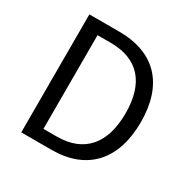

<svg xmlns="http://www.w3.org/2000/svg" viewBox="-165 -883 1016 1033"><g transform="rotate(30 343.5 -366.5)"><path d="M100 0H288C509 0 630 -137 630 -369C630 -602 509 -733 285 -733H100ZM194 -76V-658H276C449 -658 535 -555 535 -369C535 -184 449 -76 276 -76Z"/></g></svg>

Font: Kinto Sans
Style: Regular
Weight: 400
Designer: Authors: Ryoko NISHIZUKA  (kana & ideographs); Paul D. Hunt (Latin, Greek & Cyrillic); Wenlong ZHANG  (bopomofo); Sandol
Foundry: Adobe Systems Incorporated, ookami Inc.
Version: Version 0.001